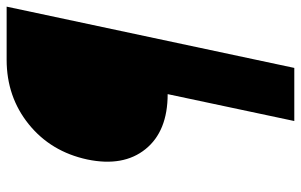

<svg xmlns="http://www.w3.org/2000/svg" viewBox="-180 -604 885 564"><g transform="rotate(-90 262.0 -322.5)"><path d="M75 -508Q98 -615 178.5 -680Q259 -745 368 -745H524L344 100H188L267 -272Q158 -272 105.5 -337Q53 -402 75 -508Z"/></g></svg>

Font: Plus Jakarta Display
Style: Bold Italic
Weight: 700
Italic angle: -12°
Designer: Gumpita Rahayu
Foundry: Tokotype Studio
Version: Version 1.000;hotconv 1.0.109;makeotfexe 2.5.65596